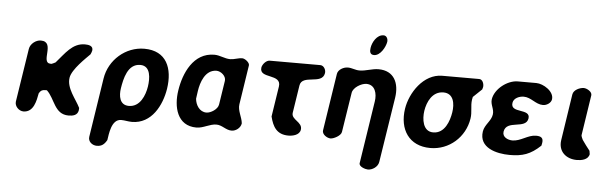

<svg xmlns="http://www.w3.org/2000/svg" viewBox="-56 -980 4376 1386"><g transform="rotate(5 2132.0 -286.5)"><path d="M211 -521C176 -521 136 -491 130 -453L70 -67C65 -32 98 0 130 0C205 0 219 -87 229 -140C240 -160 252 -167 273 -167H286C347 -110 354 1 457 1C487 1 522 -5 528 -43C528 -46 529 -58 529 -60C499 -122 429 -194 441 -272C451 -334 547 -422 577 -453C580 -457 586 -476 587 -480C593 -516 557 -521 531 -521C440 -521 393 -443 331 -373C328 -371 307 -361 303 -360H296C218 -360 320 -521 211 -521Z M961 -527C826 -527 707 -424 686 -287L620 140C614 176 647 201 679 201C715 201 734 185 752 153C759 112 767 0 839 0C866 0 889 7 917 7C1060 7 1130 -133 1149 -253C1172 -403 1122 -527 961 -527ZM817 -229C828 -297 850 -408 942 -408C1019 -408 1019 -316 1010 -257C1000 -193 966 -106 885 -106C817 -106 808 -173 817 -229Z M1231 -249C1212 -129 1244 7 1384 7C1435 7 1478 -27 1527 -27C1569 -27 1597 7 1639 7C1670 7 1703 -18 1708 -50V-53C1704 -96 1672 -141 1679 -187L1723 -473C1726 -493 1691 -520 1671 -520C1642 -520 1613 -506 1585 -506C1543 -506 1510 -528 1468 -528C1316 -528 1250 -374 1231 -249ZM1364 -200C1365 -208 1371 -248 1372 -257C1381 -318 1411 -414 1494 -414C1525 -414 1565 -382 1560 -347L1533 -173C1528 -138 1478 -107 1447 -107C1396 -107 1368 -156 1364 -200Z M1918 -120C1936 -47 1966 7 2051 7C2081 7 2131 -3 2137 -43C2146 -100 2060 -108 2068 -160L2099 -360C2112 -445 2261 -377 2275 -465C2279 -488 2263 -520 2236 -520H1870C1844 -520 1818 -489 1814 -466C1801 -380 1967 -437 1952 -340Z M2580 -414C2644 -414 2660 -349 2651 -293L2581 160C2577 186 2626 201 2644 201C2676 201 2715 176 2721 140L2795 -333C2811 -439 2771 -527 2658 -527C2611 -527 2567 -506 2521 -506C2490 -506 2466 -520 2436 -520C2407 -520 2366 -500 2361 -467L2297 -53C2292 -23 2331 1 2356 1C2378 1 2430 -25 2434 -53L2479 -340C2485 -380 2544 -414 2580 -414ZM2587 -676C2583 -650 2586 -626 2616 -626C2662 -626 2697 -692 2703 -729C2706 -749 2696 -774 2673 -774C2624 -774 2593 -716 2587 -676Z M2873 -260C2850 -109 2924 7 3079 7C3215 7 3329 -93 3350 -230C3358 -279 3342 -319 3349 -367C3350 -372 3353 -386 3353 -387L3416 -447C3416 -448 3420 -461 3421 -465C3424 -487 3413 -520 3388 -520H3120C2984 -520 2891 -376 2873 -260ZM3013 -257C3023 -322 3059 -401 3139 -401C3214 -401 3225 -326 3215 -263C3205 -200 3174 -107 3090 -107C3014 -107 3004 -198 3013 -257Z M3447 -146C3428 -25 3559 7 3654 7C3746 7 3804 -11 3877 -80C3878 -83 3881 -97 3881 -100C3887 -137 3868 -148 3832 -148C3774 -148 3724 -99 3665 -99C3632 -99 3590 -117 3596 -157C3610 -247 3754 -185 3767 -267C3779 -344 3629 -289 3642 -370C3647 -405 3689 -421 3719 -421C3774 -421 3808 -373 3863 -373C3888 -373 3920 -392 3924 -419C3933 -477 3852 -527 3801 -527H3667C3592 -527 3503 -459 3491 -383C3485 -342 3514 -314 3508 -273C3501 -225 3455 -196 3447 -146Z M4146 -521C4118 -521 4072 -502 4067 -467L4016 -133C4003 -48 4064 1 4140 1C4171 1 4223 -6 4230 -50C4230 -51 4229 -53 4229 -53C4229 -56 4227 -70 4226 -73C4217 -84 4178 -135 4171 -147C4167 -153 4158 -176 4159 -180L4204 -473C4208 -499 4168 -521 4146 -521Z"/></g></svg>

Font: Asimov Print
Style: Regular
Weight: 500
Designer: Google
Version: Version 2.000980: 2014